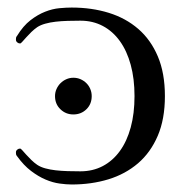

<svg xmlns="http://www.w3.org/2000/svg" viewBox="-20 -473 498 506"><path d="M125 -219.7Q125 -229.5 128.9 -238.3Q132.8 -247.1 139.4 -253.7Q146 -260.3 154.8 -264.2Q163.6 -268.1 173.3 -268.1Q183.6 -268.1 192.4 -264.2Q201.2 -260.3 207.8 -253.7Q214.4 -247.1 218 -238.3Q221.7 -229.5 221.7 -219.7Q221.7 -198.7 207.8 -185.1Q193.8 -171.4 173.3 -171.4Q153.3 -171.4 139.2 -185.1Q125 -198.7 125 -219.7ZM78.1 -401.4Q70.3 -396 62.7 -388.7Q55.2 -381.3 49.1 -374.5Q43 -367.7 38.8 -363Q34.7 -358.4 33.2 -358.4Q28.8 -358.4 25.4 -361.3Q22 -364.3 22 -368.2Q22 -370.1 22.2 -373Q22.5 -376 24.9 -378.4Q41 -404.8 60.3 -419.7Q79.6 -434.6 98.9 -442.1Q118.2 -449.7 136.5 -451.4Q154.8 -453.1 168.9 -453.1Q221.7 -453.1 266.6 -439.2Q311.5 -425.3 344.5 -396.7Q377.4 -368.2 396 -324.2Q414.6 -280.3 414.6 -219.7Q414.6 -159.2 395.8 -115.2Q377 -71.3 343.8 -42.7Q310.5 -14.2 265.9 -0.5Q221.2 13.2 168.9 13.2Q154.8 13.2 137 10.7Q119.1 8.3 100.1 0.2Q81.1 -7.8 61.8 -22.5Q42.5 -37.1 24.9 -61.5Q22.5 -64 22.2 -66.9Q22 -69.8 22 -71.8Q22 -75.7 25.4 -78.6Q28.8 -81.5 33.2 -81.5Q34.7 -81.5 38.8 -76.9Q43 -72.3 49.1 -65.4Q55.2 -58.6 62.7 -51.3Q70.3 -43.9 78.1 -38.6Q86.9 -32.7 99.4 -29.3Q111.8 -25.9 126.7 -24.2Q141.6 -22.5 158.4 -22Q175.3 -21.5 191.9 -21.5Q224.6 -21.5 251 -35.4Q277.3 -49.3 295.9 -75Q314.5 -100.6 324.5 -137.2Q334.5 -173.8 334.5 -219.7Q334.5 -265.6 324.5 -302.2Q314.5 -338.9 295.9 -364.7Q277.3 -390.6 251 -404.5Q224.6 -418.5 191.9 -418.5Q175.3 -418.5 158.4 -418Q141.6 -417.5 126.7 -415.8Q111.8 -414.1 99.4 -410.6Q86.9 -407.2 78.1 -401.4Z"/></svg>

Font: Cardo
Style: Bold
Weight: 700
Designer: David J. Perry
Foundry: David J. Perry
Version: Version 1.0011